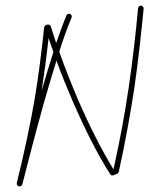

<svg xmlns="http://www.w3.org/2000/svg" viewBox="-20 -623 559 687"><path d="M40 32C40 32 40 32 40 33C40 32 40 32 40 34C40 33 40 34 40 35C40 36 40 36 40 36C40 37 41 37 41 37C41 38 41 38 41 38C41 39 42 39 42 40C43 41 43 41 43 41C44 42 44 42 44 42C45 42 45 43 45 43C46 43 46 43 46 43L48 44C48 44 48 44 49 44C48 44 49 44 50 44H51H52C53 44 53 43 53 43C54 43 54 43 54 43C55 43 55 42 56 42C57 41 57 41 57 41C58 40 58 40 58 40L59 39C59 38 59 38 59 38L60 36C78 -34 107 -148 139 -262C153 -311 168 -360 182 -406C200 -356 221 -305 243 -254C283 -163 327 -74 374 0C376 4 381 6 386 4L399 -1C402 -2 404 -5 405 -8C428 -112 446 -213 461 -310C475 -408 485 -502 494 -592C494 -597 490 -602 485 -603C480 -603 475 -599 474 -594C466 -504 455 -410 441 -313C427 -218 409 -119 386 -17C342 -89 299 -175 261 -262C236 -321 212 -381 192 -438C207 -485 222 -527 236 -560C238 -565 236 -571 231 -573C226 -575 220 -573 218 -568C206 -540 194 -506 181 -469C174 -489 168 -509 162 -528C160 -533 155 -536 150 -535L146 -534C142 -533 139 -529 138 -525C129 -440 119 -361 105 -274C90 -187 70 -90 40 32ZM154 -487C159 -471 165 -454 171 -437C157 -394 143 -346 129 -298C139 -363 147 -424 154 -487Z"/></svg>

Font: Mistral SingleLine OTF-SVG Regular
Style: Regular
Weight: 300
Designer: François Chastanet, Élisa Garzelli, Anais Alves, Morgane Autin
Foundry: institut supérieur des arts et du design Toulouse / isdaT
Version: Version 1.000;hotconv 1.0.117;makeotfexe 2.5.65602 DEVELOPME